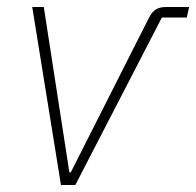

<svg xmlns="http://www.w3.org/2000/svg" viewBox="-20 -528 560 548"><path d="M154 0 72 -508H105L178 -36H182L405 -477Q413 -493 424 -500.5Q435 -508 454 -508H520L513 -478H442L195 0Z"/></svg>

Font: IBM Plex Sans ExtLt
Style: Italic
Weight: 200
Italic angle: -11°
Designer: Mike Abbink, Paul van der Laan, Pieter van Rosmalen
Foundry: Bold Monday
Version: Version 3.005